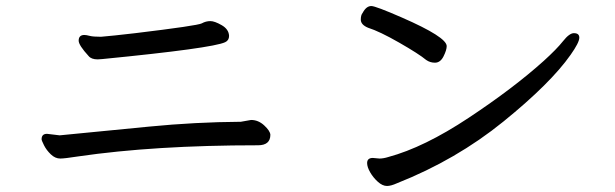

<svg xmlns="http://www.w3.org/2000/svg" viewBox="-20 -644 2040 637"><path d="M180 -118Q163 -118 148.5 -132Q134 -146 126 -162Q118 -178 118 -182Q118 -200 136 -200L178 -195L475 -224Q628 -239 779 -240L813 -246Q837 -246 856.5 -228Q876 -210 877 -197Q877 -162 836 -162Q492 -162 239 -125Q194 -118 180 -118ZM304 -447Q283 -447 274 -458Q241 -494 241 -509Q241 -528 260 -528Q266 -528 277.5 -525Q289 -522 315 -522Q352 -525 429 -534Q636 -559 649.5 -566.5Q663 -574 678 -574Q692 -574 715.5 -560.5Q739 -547 740 -525Q740 -510 727 -504Q685 -484 319 -448Z M1264 -27Q1249 -27 1233.5 -41Q1218 -55 1208 -72.5Q1198 -90 1198 -103Q1198 -120 1217 -120L1239 -118Q1252 -118 1268 -123Q1387 -155 1535.5 -253.5Q1684 -352 1784 -442Q1827 -481 1848 -507.5Q1869 -534 1884 -534Q1902 -534 1902 -519Q1902 -503 1873 -462Q1807 -368 1650.5 -241Q1494 -114 1297 -36Q1277 -27 1264 -27ZM1423 -436Q1407 -436 1394 -445Q1370 -465 1304.5 -502.5Q1239 -540 1201 -552Q1177 -562 1177 -579Q1177 -594 1183 -601Q1195 -624 1212 -624Q1226 -624 1313 -586Q1462 -521 1462 -491Q1462 -478 1451.5 -457Q1441 -436 1423 -436Z"/></svg>

Font: LXGW WenKai Lite
Style: Bold
Weight: 700
Designer: LXGW / Fontworks Inc.
Foundry: LXGW / Fontworks Inc.
Version: Version 1.330;April 28, 2024